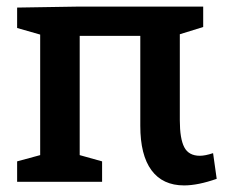

<svg xmlns="http://www.w3.org/2000/svg" viewBox="-20 -552 685 583"><path d="M638 -9Q581 11 539 11Q474 11 440 -35Q406 -81 406 -170V-443H222V-81L290 -62V0H32V-62L102 -81V-447L32 -467V-529L219 -532H597V-470L526 -448V-187Q526 -131 539.5 -105Q553 -79 587 -79Q603 -79 627 -87Z"/></svg>

Font: Bitter Pro SemiBold
Style: Regular
Weight: 600
Designer: Sol Matas, and Bitter project Authors
Foundry: Sol Matas
Version: Version 1.010